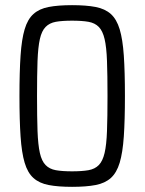

<svg xmlns="http://www.w3.org/2000/svg" viewBox="-20 -716 560 744"><path d="M259.3 8Q205.2 8 168.7 1Q132.1 -6 109.6 -26.3Q87 -46.5 75.5 -85.5Q63.9 -124.5 59.7 -187.5Q55.4 -250.5 55.4 -344Q55.4 -437.5 59.7 -500.5Q63.9 -563.5 75.5 -602.5Q87 -641.5 109.6 -661.7Q132.1 -682 168.7 -689Q205.2 -696 259.3 -696Q313.8 -696 350.4 -689Q386.9 -682 409.5 -661.7Q432 -641.5 443.8 -602.5Q455.5 -563.5 459.8 -500.5Q464.1 -437.5 464.1 -344Q464.1 -250.5 459.8 -187.5Q455.5 -124.5 443.8 -85.5Q432 -46.5 409.5 -26.3Q386.9 -6 350.4 1Q313.8 8 259.3 8ZM259.3 -52.1Q297.7 -52.1 322.8 -56.5Q347.9 -61 362.9 -76.4Q377.9 -91.7 385.3 -123.2Q392.7 -154.8 394.6 -208.4Q396.6 -262.1 396.6 -344Q396.6 -425.9 394.6 -479.6Q392.7 -533.2 385.3 -564.8Q377.9 -596.3 362.9 -611.6Q347.9 -627 322.8 -631.5Q297.7 -635.9 259.3 -635.9Q220.9 -635.9 196.3 -631.5Q171.7 -627 156.7 -611.6Q141.6 -596.3 134.5 -564.8Q127.4 -533.2 125.4 -479.6Q123.5 -425.9 123.5 -344Q123.5 -262.1 125.4 -208.4Q127.4 -154.8 134.5 -123.2Q141.6 -91.7 156.7 -76.4Q171.7 -61 196.3 -56.5Q220.9 -52.1 259.3 -52.1Z"/></svg>

Font: Saira Thin Condensed
Style: Regular
Weight: 100
Width: 3
Version: Version 1.101